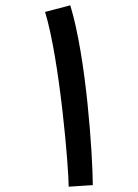

<svg xmlns="http://www.w3.org/2000/svg" viewBox="-20 -699 520 724"><path d="M330 -1C329 -118 306 -479 245 -679L150 -654C206 -469 239 -65 239 5Z"/></svg>

Font: Noto Sans Arabic Cond Med
Style: Regular
Weight: 500
Width: 3
Designer: Monotype Design Team, Nadine Chahine, Nizar Qandah and Khaled Hosny
Foundry: Monotype Imaging Inc.
Version: Version 2.012